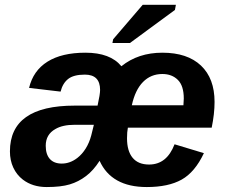

<svg xmlns="http://www.w3.org/2000/svg" viewBox="-20 -753 929 783"><path d="M501.5 -232.4Q498 -215.3 498 -189Q498 -137.2 520.8 -109.6Q543.5 -82 587.9 -82Q624 -82 649.9 -102.5Q675.8 -123 691.9 -164.6L811.5 -128.4Q774.9 -50.8 720.7 -20.5Q666.5 9.8 578.6 9.8Q506.3 9.8 458.3 -17.1Q410.2 -43.9 386.2 -97.2Q360.8 -57.6 331.1 -35.2Q300.3 -11.7 264.4 -1Q228.5 9.8 170.4 9.8Q112.8 9.8 73.2 -20.5Q47.9 -40 34.2 -69.6Q20.5 -99.1 20.5 -135.7Q20.5 -229 86.4 -275.6Q152.3 -322.3 284.7 -322.3H377.9Q388.2 -368.7 388.2 -386.2Q388.2 -448.7 326.2 -448.7Q280.3 -448.7 257.8 -430.9Q235.4 -413.1 227.1 -379.4L98.6 -394.5Q115.2 -464.8 173.6 -501.5Q231.9 -538.1 328.6 -538.1Q429.7 -538.1 475.1 -482.9Q543.5 -538.1 642.1 -538.1Q744.1 -538.1 799.6 -485.6Q855 -433.1 855 -337.4Q855 -313.5 852.1 -287.1Q849.1 -260.7 843.3 -232.4ZM517.6 -323.7H728L729.5 -351.1Q729.5 -403.3 705.3 -427.2Q681.2 -451.2 642.1 -451.2Q595.2 -451.2 563.2 -418.7Q531.2 -386.2 517.6 -323.7ZM166.5 -158.7Q166.5 -123.5 183.3 -104.7Q200.2 -85.9 231.9 -85.9Q265.6 -85.9 295.4 -108.9Q314.9 -124 329.6 -147.5Q344.2 -170.9 352.1 -200.7L362.8 -244.1H284.2Q234.9 -244.1 205.6 -226.6Q166.5 -204.6 166.5 -158.7ZM693.4 -712.4 509.8 -577.6H438.5L441.4 -592.8L562 -733.4H697.3Z"/></svg>

Font: Arimo
Style: Italic
Weight: 400
Italic angle: -12°
Designer: Steve Matteson
Foundry: Monotype Imaging Inc.
Version: Version 1.33